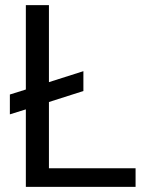

<svg xmlns="http://www.w3.org/2000/svg" viewBox="-20 -731 565 751"><path d="M171.4 -409.7 306.2 -452.6V-375L171.4 -332V-72.8H510.3V0H81.1V-303.2L18.6 -283.7V-361.3L81.1 -380.9V-710.9H171.4Z"/></svg>

Font: Roboto Web
Style: Regular
Weight: 400
Designer: Google
Version: Version 1.200310; 2013